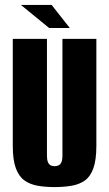

<svg xmlns="http://www.w3.org/2000/svg" viewBox="-20 -749 444 781"><path d="M202 12Q164 12 133 6.5Q102 1 79.5 -15Q57 -31 44.5 -64.5Q32 -98 32 -155V-591H171V-115Q171 -99 175 -89.5Q179 -80 186 -76.5Q193 -73 202 -73Q211 -73 218.5 -76.5Q226 -80 230 -89.5Q234 -99 234 -115V-591H372V-156Q372 -99 360 -65Q348 -31 325.5 -15Q303 1 271.5 6.5Q240 12 202 12ZM180 -635 65 -729H190L264 -635Z"/></svg>

Font: Alumni Sans ExtraBold
Style: Regular
Weight: 800
Designer: Robert E. Leuschke
Foundry: Robert E. Leuschke
Version: Version 1.018